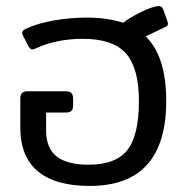

<svg xmlns="http://www.w3.org/2000/svg" viewBox="-20 -598 621 633"><path d="M47 -177V-273Q47 -285 52.5 -291Q58 -297 71 -297H198Q210 -297 215.5 -291Q221 -285 221 -273V-251Q221 -238 215.5 -232.5Q210 -227 197 -227H132V-168Q132 -109 167 -82Q202 -55 272 -55Q362 -55 400 -103.5Q438 -152 438 -265Q438 -373 395.5 -421.5Q353 -470 253 -470Q166 -470 97 -438Q91 -435 86 -435Q80 -435 73 -447L56 -480Q53 -486 53 -490Q53 -497 65 -503Q103 -521 157.5 -530.5Q212 -540 267 -540Q333 -540 386 -523Q409 -540 437.5 -554.5Q466 -569 483 -574Q495 -578 503 -578Q515 -578 518 -567L532 -528L534 -520Q534 -512 523 -508L460 -478Q528 -413 528 -265Q528 15 276 15Q162 15 104.5 -33.5Q47 -82 47 -177Z"/></svg>

Font: Mitr Light
Style: Regular
Weight: 300
Designer: Thanarat Vachiruckul
Foundry: Cadson Demak
Version: Version 1.002